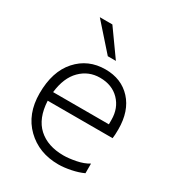

<svg xmlns="http://www.w3.org/2000/svg" viewBox="-178 -853 887 966"><g transform="rotate(30 265.0 -370.0)"><path d="M427 -299V-325Q427 -393 384.5 -436.5Q342 -480 272 -480Q206 -480 159.5 -433.5Q113 -387 103 -299ZM307 3Q194 3 120.5 -68.5Q47 -140 47 -260Q47 -387 111 -458.5Q175 -530 275 -530Q368 -530 424.5 -468.5Q481 -407 481 -301Q481 -266 478 -248H101Q106 -148 160.5 -98.5Q215 -49 307 -49Q337 -49 378 -57Q419 -65 448 -83V-27Q418 -13 378.5 -5Q339 3 307 3ZM298 -593H251L118 -743H191Z"/></g></svg>

Font: LXGW 975 Gothic SC 200W
Style: Regular
Weight: 200
Version: Version 2.01;February 25, 2021